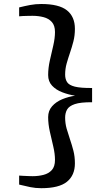

<svg xmlns="http://www.w3.org/2000/svg" viewBox="-20 -826 552 983"><path d="M191.5 137.5Q161.5 137.5 134.8 132Q108 126.5 78 119V73Q83.5 73.5 97.8 74.2Q112 75 126.8 75.5Q141.5 76 147.5 76Q177 76 203 69.2Q229 62.5 245.2 44.8Q261.5 27 261.5 -7.5Q261.5 -38.5 252.8 -75.8Q244 -113 235.2 -152Q226.5 -191 226.5 -226Q226.5 -259 246.5 -281.8Q266.5 -304.5 298.2 -317.8Q330 -331 364.5 -336Q330 -341.5 298.2 -353.8Q266.5 -366 246.5 -387.5Q226.5 -409 226.5 -442Q226.5 -477.5 235.2 -516.5Q244 -555.5 252.8 -593.2Q261.5 -631 261.5 -662Q261.5 -695.5 245.2 -713.5Q229 -731.5 202.8 -738.2Q176.5 -745 147.5 -745Q142 -745 127.5 -744.8Q113 -744.5 98.2 -744Q83.5 -743.5 78 -742.5V-788Q108 -795.5 134.8 -800.5Q161.5 -805.5 191.5 -805.5Q282 -805.5 322.8 -773Q363.5 -740.5 363.5 -678.5Q363.5 -644 355.8 -614Q348 -584 338.5 -556.2Q329 -528.5 321.2 -501Q313.5 -473.5 313.5 -444Q313.5 -421 323.5 -405.5Q333.5 -390 363 -382.5Q392.5 -375 451.5 -375.5V-302.5Q392.5 -303 363 -293Q333.5 -283 323.5 -265.2Q313.5 -247.5 313.5 -224Q313.5 -194.5 321.2 -167.2Q329 -140 338.5 -112.2Q348 -84.5 355.8 -54.5Q363.5 -24.5 363.5 10.5Q363.5 71.5 322.8 104.5Q282 137.5 191.5 137.5Z"/></svg>

Font: Merriweather 20pt
Style: Regular
Weight: 400
Version: Version 2.100